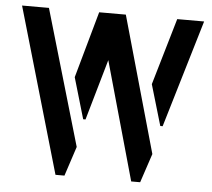

<svg xmlns="http://www.w3.org/2000/svg" viewBox="-50 -738 873 792"><g transform="rotate(5 386.5 -342.0)"><path d="M9.8 -683.6 208 0H245.1L285.2 -122.1L121.1 -683.6ZM252 -408.2 301.8 -238.3H311.5Q347.7 -363.3 383.8 -490.2L521.5 0H558.6L598.6 -120.1L439.5 -683.6H329.1ZM571.3 -407.2 621.1 -238.3H630.9L763.7 -683.6H652.3Z"/></g></svg>

Font: Post No Bills Colombo
Style: Bold
Weight: 800
Designer: Kosala Senevirathne, Siva Puranthara, Lasantha Premarathna, Tharique Azeez
Foundry: Mooniak
Version: Version 1.220 ; ttfautohint (v1.5)